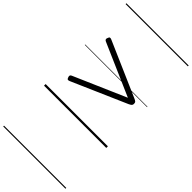

<svg xmlns="http://www.w3.org/2000/svg" viewBox="-450 -1087 1664 1664"><g transform="rotate(45 381.5 -255.0)"><path d="M130 -186Q117 -180 109.5 -182.5Q102 -185 98 -198Q93 -210 95 -218Q97 -226 108 -231L588 -440L108 -650Q97 -655 94.5 -663Q92 -671 98 -683Q102 -696 109.5 -698.5Q117 -701 130 -695L631 -476Q648 -469 655.5 -462Q663 -455 663 -440Q663 -427 655.5 -420Q648 -413 631 -405ZM0 490H763V500H0ZM0 -20H763V0H0ZM0 -505H763V-500H0ZM0 -1010H763V-1000H0Z"/></g></svg>

Font: Playwrite PE Guides
Style: Regular
Weight: 400
Designer: Veronika Burian, José Scaglione
Foundry: TypeTogether
Version: Version 1.003